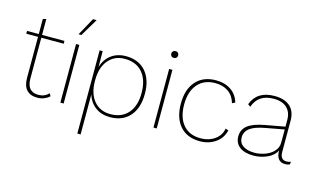

<svg xmlns="http://www.w3.org/2000/svg" viewBox="-106 -1053 2611 1582"><g transform="rotate(15 1199.5 -262.0)"><path d="M341 -29Q323 -12 296 -1Q269 10 238 10Q178 10 146.5 -24Q115 -58 115 -126V-476H15V-500H115V-628L143 -636V-500H334V-476H143V-128Q143 -15 241 -15Q293 -15 329 -52Z M461 0H433V-500H461ZM546 -734 456 -583H432L515 -734Z M1087 -250Q1087 -128 1026 -59Q965 10 858 10Q785 10 733.5 -27.5Q682 -65 662 -132V210H634V-500H660L661 -365Q681 -433 732.5 -471.5Q784 -510 858 -510Q965 -510 1026 -441Q1087 -372 1087 -250ZM1059 -250Q1059 -361 1005 -423.5Q951 -486 854 -486Q766 -486 714 -423.5Q662 -361 662 -254V-245V-246Q662 -139 714 -77Q766 -15 854 -15Q951 -15 1005 -77Q1059 -139 1059 -250Z M1211 -627Q1211 -640 1219.5 -648Q1228 -656 1241 -656Q1254 -656 1262 -648Q1270 -640 1270 -627Q1270 -614 1262 -606Q1254 -598 1241 -598Q1227 -598 1219 -606Q1211 -614 1211 -627ZM1255 0H1227V-500H1255Z M1825 -374 1800 -361Q1784 -421 1738.5 -453.5Q1693 -486 1626 -486Q1530 -486 1476 -423Q1422 -360 1422 -250Q1422 -139 1475 -77Q1528 -15 1624 -15Q1693 -15 1743.5 -50.5Q1794 -86 1804 -146L1829 -137Q1814 -70 1757.5 -30Q1701 10 1624 10Q1515 10 1454.5 -59Q1394 -128 1394 -250Q1394 -372 1455.5 -441Q1517 -510 1626 -510Q1701 -510 1753.5 -474.5Q1806 -439 1825 -374Z M2394 -22 2392 1Q2377 10 2352 10Q2276 10 2276 -86V-87Q2255 -41 2199 -15.5Q2143 10 2080 10Q2006 10 1963.5 -22Q1921 -54 1921 -111Q1921 -170 1965.5 -205Q2010 -240 2107 -258L2276 -289V-345Q2276 -412 2237 -449Q2198 -486 2125 -486Q2059 -486 2016.5 -458.5Q1974 -431 1953 -372L1931 -388Q1976 -510 2125 -510Q2211 -510 2257.5 -468.5Q2304 -427 2304 -347V-79Q2304 -47 2317.5 -30.5Q2331 -14 2356 -14Q2382 -14 2394 -22ZM2276 -154V-265L2120 -236Q2030 -220 1990 -189.5Q1950 -159 1950 -111Q1950 -65 1985.5 -40Q2021 -15 2085 -15Q2127 -15 2171.5 -30.5Q2216 -46 2246 -77.5Q2276 -109 2276 -154Z"/></g></svg>

Font: Work Sans ExtraLight
Style: Regular
Weight: 280
Designer: Wei Huang
Foundry: Wei Huang
Version: Version 1.500